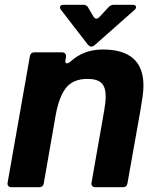

<svg xmlns="http://www.w3.org/2000/svg" viewBox="-20 -783 654 803"><path d="M163 -16Q160 0 144 0H28Q19 0 14.5 -5.5Q10 -11 12 -20L105 -548Q108 -564 124 -564H240Q249 -564 253 -558.5Q257 -553 256 -544L254 -533L253 -527Q253 -518 260 -518Q265 -518 273 -524Q304 -552 337.5 -564Q371 -576 410 -576Q580 -576 580 -425Q580 -404 576 -376.5Q572 -349 567 -320L513 -16Q510 0 494 0H379Q370 0 365.5 -5.5Q361 -11 363 -20L416 -322Q422 -357 422 -380Q422 -419 404 -436Q386 -453 346 -453Q286 -453 256.5 -416Q227 -379 213 -302ZM346 -598 235 -742Q231 -747 231 -752Q231 -763 246 -763H328Q343 -763 349 -751L370 -715Q376 -705 383 -705Q389 -705 395 -711L434 -753Q443 -763 457 -763H534Q549 -763 549 -753Q549 -747 542 -741L378 -596Q370 -588 361 -588Q355 -588 346 -598Z"/></svg>

Font: Open Sauce Two ExtraBold Italic
Style: Regular
Weight: 800
Italic angle: -10°
Designer: Alfredo Marco Pradil
Foundry: Creative Sauce Fz LLC
Version: Version 1.477